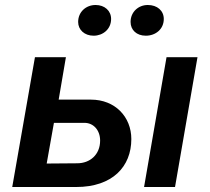

<svg xmlns="http://www.w3.org/2000/svg" viewBox="-20 -749 841 769"><path d="M29 0H285C431 0 506 -82 506 -192C506 -281 441 -350 344 -350H215L244 -520H120ZM557 0H681L771 -520H647ZM355 -606C392 -606 425 -632 425 -673C425 -706 399 -729 363 -729C324 -729 293 -701 293 -661C293 -630 318 -606 355 -606ZM564 -606C603 -606 636 -632 636 -673C636 -706 610 -729 572 -729C534 -729 503 -701 503 -661C503 -629 527 -606 564 -606ZM167 -94 196 -257H318C355 -257 381 -227 381 -186C381 -130 341 -95 289 -95Z"/></svg>

Font: Fixel Display SemiBold
Style: Italic
Weight: 600
Italic angle: -10°
Designer: AlfaBravo + MacPaw
Foundry: Kyrylo Tkachov, Marchela Mozhyna, Serhii Makarenko, Maria Weinstein, Zakhar Kryvoshyya
Version: Version 1.210;Glyphs 3.2 (3217)